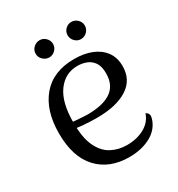

<svg xmlns="http://www.w3.org/2000/svg" viewBox="-166 -789 844 910"><g transform="rotate(-30 255.5 -333.5)"><path d="M278 13Q170 13 107 -54.5Q44 -122 44 -251Q44 -376 105.5 -448.5Q167 -521 282 -521Q336 -521 377 -504.5Q418 -488 441.5 -456Q465 -424 465 -377Q465 -302 404.5 -263.5Q344 -225 238 -225Q196 -225 158 -228.5Q120 -232 81 -240L83 -273Q108 -268 141.5 -265Q175 -262 207 -261Q242 -261 273.5 -267Q305 -273 329 -287Q353 -301 366.5 -325.5Q380 -350 380 -387Q380 -426 365 -447Q350 -468 327 -476.5Q304 -485 279 -485Q212 -485 170.5 -428.5Q129 -372 129 -261Q129 -178 151.5 -130.5Q174 -83 212 -62.5Q250 -42 297 -42Q351 -42 392 -64.5Q433 -87 447 -129Q457 -125 461.5 -114.5Q466 -104 456 -79Q437 -34 389 -10.5Q341 13 278 13ZM185 -586Q166 -586 151.5 -600Q137 -614 137 -633Q137 -653 151.5 -666.5Q166 -680 185 -680Q204 -680 218 -666Q232 -652 232 -633Q232 -614 218 -600Q204 -586 185 -586ZM358 -586Q340 -586 326 -600Q312 -614 312 -633Q312 -653 326 -666.5Q340 -680 358 -680Q378 -680 392 -666Q406 -652 406 -633Q406 -614 392 -600Q378 -586 358 -586Z"/></g></svg>

Font: Arima Thin
Style: Regular
Weight: 400
Version: Version 1.100